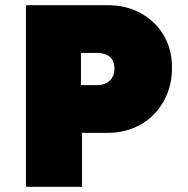

<svg xmlns="http://www.w3.org/2000/svg" viewBox="-20 -720 723 740"><path d="M80 0V-700H395Q467 -700 523 -669Q579 -638 611 -584Q643 -530 643 -460Q643 -387 611 -330Q579 -273 523 -240.5Q467 -208 395 -208H296V0ZM292 -392H355Q374 -392 389 -399.5Q404 -407 412.5 -421Q421 -435 421 -456Q421 -477 412.5 -490Q404 -503 389 -509.5Q374 -516 355 -516H292Z"/></svg>

Font: Lexend Deca Black
Style: Regular
Weight: 900
Designer: Bonnie Shaver-Troup, Thomas Jockin
Foundry: Lexend
Version: Version 1.007